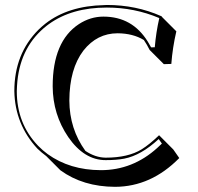

<svg xmlns="http://www.w3.org/2000/svg" viewBox="-20 -678 787 765"><path d="M405.8 -658.2Q522 -658.2 622.1 -613.8Q622.1 -613.8 624 -612.8L626 -609.9L682.6 -553.2Q667.5 -488.3 662.6 -423.3L632.8 -422.4L576.2 -479Q564.9 -501.5 553.2 -518.6Q509.8 -544.9 448.7 -545.4Q366.7 -545.4 312.5 -476.6Q256.8 -403.8 256.3 -277.3Q256.8 -164.6 320.3 -76.7Q359.9 -50.3 400.9 -49.8Q490.2 -49.8 544.4 -83Q575.7 -102.5 613.8 -139.2L670.4 -82.5L694.3 -48.3Q582 65.9 438.5 66.4Q310.5 65.9 220.7 0.5L164.1 -56.2Q145 -70.3 128.9 -85.9Q39.6 -182.6 37.1 -314.9Q37.1 -463.4 133.3 -559.6Q147 -572.8 161.1 -584Q252 -654.8 396 -657.7Q401.4 -658.2 405.8 -658.2ZM405.8 -647.9Q266.1 -647.9 174.8 -582Q170.4 -578.6 167 -576.2Q63.5 -495.6 49.3 -355Q47.4 -335 46.9 -314.9Q46.9 -185.5 131.8 -97.2Q149.9 -78.6 169.9 -64Q257.8 -0.5 381.8 0Q508.8 0 606.9 -88.9Q616.7 -97.7 625 -106L612.3 -124Q542.5 -59.1 475.1 -45.9Q443.8 -40 400.9 -40Q315.4 -40 252 -131.8Q190.4 -222.2 189.9 -334Q189.9 -513.2 294.4 -582Q340.3 -611.8 392.1 -611.8Q507.3 -611.8 568.8 -512.2Q575.7 -501 582 -489.3L596.7 -489.7Q601.6 -548.8 614.7 -606Q515.6 -647.9 405.8 -647.9Z"/></svg>

Font: Linux Biolinum Shadow O
Style: Bold
Weight: 700
Designer: Philipp H. Poll
Foundry: Philipp H. Poll
Version: Version 0.9.2